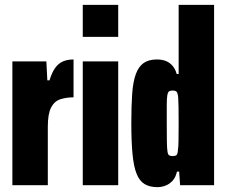

<svg xmlns="http://www.w3.org/2000/svg" viewBox="-20 -763 933 791"><path d="M31 0V-510H171L175 -432H184Q194 -465 207.5 -483.5Q221 -502 239.5 -510Q258 -518 283 -518V-362Q253 -362 228.5 -354Q204 -346 190.5 -320Q177 -294 177 -241V0Z M321 -611V-743H467V-611ZM321 0V-510H467V0Z M628 8Q597 8 576 -4.5Q555 -17 543 -46.5Q531 -76 526 -127.5Q521 -179 521 -256Q521 -326 524.5 -376Q528 -426 539.5 -457.5Q551 -489 572 -503.5Q593 -518 626 -518Q649 -518 665 -511Q681 -504 692 -490.5Q703 -477 708 -458H716V-743H862V0H722L718 -56H709Q704 -33 691.5 -19Q679 -5 662.5 1.5Q646 8 628 8ZM691 -120Q702 -120 707 -124Q712 -128 713 -145Q715 -156 715.5 -184Q716 -212 716 -255Q716 -299 715.5 -325Q715 -351 714 -363Q712 -381 707 -385.5Q702 -390 691 -390Q682 -390 677 -387Q672 -384 669.5 -371.5Q667 -359 667 -331.5Q667 -304 667 -255Q667 -206 667.5 -178.5Q668 -151 670 -138.5Q672 -126 677 -123Q682 -120 691 -120Z"/></svg>

Font: Saira ExtraCondensed Black
Style: Regular
Weight: 900
Width: 2
Designer: Hector Gatti with collaboration of the Omnibus-Type team
Foundry: Omnibus-Type
Version: Version 1.101